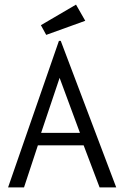

<svg xmlns="http://www.w3.org/2000/svg" viewBox="-20 -811 540 831"><path d="M15 0 235 -634H243L483 0H411L342 -182H144L84 0ZM326 -236 238 -474 158 -236ZM309 -791 349 -721 180 -660 157 -702Z"/></svg>

Font: InconsolataGo
Style: Regular
Weight: 400
Designer: Raph Levien, Kirill Tkachev
Foundry: Cyreal
Version: Version 1.013